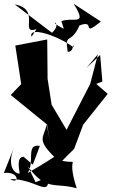

<svg xmlns="http://www.w3.org/2000/svg" viewBox="-20 -976 664 1041"><path d="M173 12 131 -74C231 64 279 11 396 45C332 -149 428 -82 317 -104L382 -169L431 -300L564 -467L502 -521L535 -534L523 -678L449 -608L511 -682L469 -521L341 -272L260 -408L238 -549L236 -762L63 -729L95 -520L38 -461L235 -301L250 -215L233 -301C218 -225 169 -222 296 -105C271 -143 326 -149 130 -38C171 -98 117 -198 196 -185L158 -83L72 -157C166 -75 56 -194 87 -35C61 -33 14 -73 57 -179L1 -38C86 -49 86 28 35 -5C176 -7 252 101 240 -16ZM326 -820C219 -871 331 -864 262 -798L60 -952C206 -926 81 -786 178 -818L151 -777C132 -835 291 -785 379 -719C372 -759 386 -693 347 -695C330 -805 363 -729 411 -838C504 -874 415 -769 527 -859L379 -956C459 -829 376 -887 313 -861Z"/></svg>

Font: Asimov Silicon
Style: Regular
Weight: 400
Designer: Google
Version: Version 2.000980; 2014